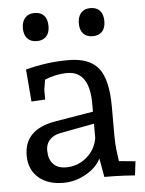

<svg xmlns="http://www.w3.org/2000/svg" viewBox="-52 -755 609 808"><g transform="rotate(-5 252.5 -351.5)"><path d="M184.1 9.8Q117.2 9.8 78.1 -24.7Q39.1 -59.1 39.1 -118.2Q39.1 -229 172.9 -251L333 -277.8V-311Q333 -449.2 238.8 -449.2Q213.9 -449.2 188.5 -443.6Q163.1 -438 144 -429.2L137.2 -387.2V-346.2L79.1 -342.8L67.9 -479Q157.7 -502.9 249 -502.9Q337.9 -502.9 376 -454.3Q414.1 -405.8 414.1 -291V-167Q414.1 -136.2 418 -103.5Q421.9 -70.8 423.8 -61L493.2 -54.2L485.8 4.9Q477.1 3.9 442.1 2Q407.2 0 356.9 0L342.8 -79.1Q324.2 -41 278.6 -15.6Q232.9 9.8 184.1 9.8ZM127 -132.8Q127 -94.7 146 -74.5Q165 -54.2 200.2 -54.2Q250 -54.2 287.6 -86.2Q325.2 -118.2 333 -167V-227.1L189.9 -200.2Q160.2 -194.8 143.6 -177Q127 -159.2 127 -132.8ZM178.2 -652.8Q178.2 -625 164.1 -609.6Q149.9 -594.2 124 -594.2Q98.1 -594.2 84 -609.6Q69.8 -625 69.8 -652.8Q69.8 -680.7 84 -696.8Q98.1 -712.9 124 -712.9Q149.9 -712.9 164.1 -697.5Q178.2 -682.1 178.2 -652.8ZM414.1 -652.8Q414.1 -625 400.1 -609.6Q386.2 -594.2 359.9 -594.2Q334 -594.2 320.1 -609.6Q306.2 -625 306.2 -652.8Q306.2 -680.7 320.1 -696.8Q334 -712.9 359.9 -712.9Q386.2 -712.9 400.1 -697.5Q414.1 -682.1 414.1 -652.8Z"/></g></svg>

Font: Sura
Style: Regular
Weight: 400
Designer: Carolina Giovagnoli
Foundry: Huerta Tipografica
Version: Version 1.003;PS 001.002;hotconv 1.0.70;makeotf.lib2.5.58329